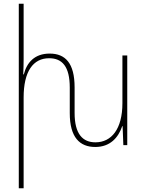

<svg xmlns="http://www.w3.org/2000/svg" viewBox="-20 -780 786 1032"><path d="M638 -482V-226C638 -86 579 -15 493 -15C425 -15 381 -59 381 -173V-310C381 -441 331 -492 247 -492C166 -492 124 -444 108 -380H105C106 -409 107 -432 107 -462V-760H81V232H107V-256C107 -396 158 -467 244 -467C314 -467 355 -423 355 -309V-172C355 -41 409 10 492 10C572 10 616 -40 637 -102H639L643 0H664V-482Z"/></svg>

Font: Noto Sans Armenian SemiCondensed Thin
Style: Regular
Weight: 100
Width: 4
Designer: Monotype Design Team
Foundry: Monotype Imaging Inc.
Version: Version 2.008